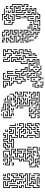

<svg xmlns="http://www.w3.org/2000/svg" viewBox="1102 -1718 679 2923"><g transform="rotate(-90 1441.5 -256.5)"><path d="M161 -240V-354H131V-396H161V-414H131V-474H71V-516H131V-534H53V-456H83V-324H41V-420H53V-336H71V-444H41V-546H143V-504H83V-486H143V-426H173V-384H143V-366H173V-240ZM161 -444V-546H203V-510H191V-534H173V-456H191V-486H263V-444H227V-456H251V-474H203V-444ZM221 -504V-546H257V-534H233V-516H257V-504ZM101 -360V-450H113V-360ZM191 -300V-396H221V-426H263V-324H221V-360H233V-336H251V-414H233V-384H203V-300ZM107 -264V-276H131V-294H101V-336H137V-324H113V-306H143V-264ZM47 -234V-246H71V-264H41V-306H77V-294H53V-276H83V-234ZM77 -174V-186H251V-204H221V-234H191V-276H221V-306H263V-240H251V-294H233V-264H203V-246H233V-216H263V-174ZM131 -204V-234H107V-246H143V-216H197V-204ZM41 -120V-216H107V-204H53V-120ZM41 6V-96H71V-156H113V-126H143V-84H113V-66H161V-126H203V-60H191V-114H173V-54H101V-96H131V-114H101V-144H83V-84H53V-6H71V-36H203V6H107V-6H191V-24H83V6ZM251 -120V-144H137V-156H263V-120ZM221 -60V-120H233V-60ZM221 6V-30H233V-6H251V-90H263V6Z M416 -84V-114H386V-156H446V-246H476V-264H446V-306H476V-396H506V-444H488V-414H446V-444H386V-516H428V-486H476V-534H458V-510H446V-546H488V-474H416V-504H398V-456H458V-426H476V-456H518V-384H488V-294H458V-276H488V-234H458V-144H398V-126H428V-96H506V-126H536V-144H506V-174H476V-216H566V-234H506V-306H542V-294H518V-246H578V-204H488V-186H518V-156H548V-114H518V-84ZM392 -534V-546H422V-534ZM596 -204V-240H608V-216H626V-324H608V-264H566V-324H506V-366H566V-396H608V-366H626V-414H536V-456H596V-534H518V-486H536V-516H572V-504H548V-474H506V-546H608V-444H548V-426H638V-354H596V-384H578V-354H518V-336H578V-276H596V-336H638V-204ZM806 -504V-540H818V-516H836V-546H878V-510H866V-534H848V-504ZM656 -444V-486H686V-516H716V-534H668V-504H638V-450H626V-516H656V-546H728V-504H698V-474H668V-456H692V-444ZM806 -324V-426H836V-444H758V-426H788V-384H656V-426H716V-486H746V-546H788V-486H872V-474H776V-534H758V-474H728V-414H668V-396H776V-414H746V-456H848V-414H818V-336H836V-366H956V-444H938V-414H896V-444H878V-396H932V-384H866V-456H908V-426H926V-456H968V-354H848V-324ZM896 -474V-516H932V-504H908V-486H932V-474ZM986 -354V-450H998V-366H1022V-354ZM386 -384V-420H398V-396H416V-420H428V-384ZM992 -324V-336H1022V-324ZM956 -300V-324H932V-336H968V-300ZM872 -324V-336H902V-324ZM806 6V-66H836V-174H806V-246H836V-264H806V-306H938V-276H968V-246H1016V-294H998V-270H986V-306H1028V-234H956V-264H926V-294H818V-276H848V-234H818V-186H848V-54H818V-6H896V-36H938V0H926V-24H908V6ZM866 -204V-240H878V-216H926V-234H896V-264H872V-276H908V-246H938V-204ZM866 -114V-156H926V-186H956V-216H1022V-204H968V-174H938V-144H878V-126H902V-114ZM566 0V-36H656V-84H626V-174H608V-114H566V-174H542V-186H578V-126H596V-186H638V-96H668V-24H578V0ZM872 -174V-186H902V-174ZM926 -54V-126H956V-156H986V-186H1028V-114H998V-96H1022V-84H986V-126H1016V-174H998V-144H968V-114H938V-66H956V-90H968V-54ZM656 -120V-180H668V-120ZM356 0V-36H386V-54H356V-150H368V-66H398V-24H368V0ZM452 -114V-126H476V-150H488V-114ZM806 -90V-150H818V-90ZM572 -54V-66H596V-84H548V-60H536V-96H608V-54ZM842 -24V-36H866V-66H896V-90H908V-54H878V-24ZM392 6V-6H446V-24H416V-66H488V-6H536V-24H512V-36H548V6H476V-54H428V-36H458V6ZM992 6V-6H1016V-54H998V-24H968V0H956V-36H986V-66H1028V6ZM602 6V-6H662V6Z M1140 -564V-576H1170V-564ZM1224 -504V-564H1200V-576H1236V-516H1314V-534H1254V-570H1266V-546H1326V-504ZM1104 -420V-546H1200V-534H1116V-420ZM1344 -420V-540H1356V-420ZM1374 -504V-540H1386V-516H1410V-504ZM1134 -474V-516H1170V-504H1146V-486H1194V-510H1206V-474ZM1314 -174V-216H1344V-234H1314V-306H1356V-276H1374V-306H1404V-324H1314V-354H1284V-426H1314V-474H1296V-444H1254V-474H1236V-444H1146V-426H1176V-384H1140V-396H1164V-414H1134V-456H1224V-486H1266V-456H1284V-486H1326V-414H1296V-366H1326V-336H1416V-294H1386V-264H1344V-294H1326V-246H1356V-204H1326V-186H1410V-174ZM1374 -414V-486H1446V-450H1434V-474H1386V-426H1404V-450H1416V-414ZM1344 -354V-390H1356V-366H1374V-396H1416V-366H1434V-396H1464V-450H1476V-384H1446V-354H1404V-384H1386V-354ZM1224 -384V-426H1260V-414H1236V-396H1260V-384ZM1194 -390V-420H1206V-390ZM1464 -264V-336H1494V-354H1470V-366H1506V-324H1476V-276H1494V-300H1506V-264ZM1374 -24V-144H1284V-324H1254V-360H1266V-336H1296V-156H1386V-36H1404V-126H1476V-96H1506V-54H1434V-90H1446V-66H1494V-84H1464V-114H1416V-24ZM1470 -174V-186H1494V-234H1434V-330H1446V-246H1506V-174ZM1254 -240V-300H1266V-240ZM1374 -204V-246H1404V-270H1416V-234H1386V-216H1410V-204ZM1434 -180V-216H1470V-204H1446V-180ZM1164 6V-54H1104V-126H1134V-156H1176V-96H1206V-66H1236V-6H1314V-24H1284V-60H1296V-36H1326V6H1224V-54H1194V-84H1164V-144H1146V-114H1116V-66H1176V-6H1194V-30H1206V6ZM1224 -90V-114H1194V-156H1266V-120H1254V-144H1206V-126H1236V-90ZM1410 -144V-156H1440V-144ZM1494 -120V-144H1470V-156H1506V-120ZM1344 6V-54H1314V-126H1356V-90H1344V-114H1326V-66H1356V-6H1494V-24H1440V-36H1506V6ZM1284 -90V-120H1296V-90ZM1254 -30V-90H1266V-30ZM1104 6V-30H1116V-6H1134V-30H1146V6Z M1810 -177V-237H1780V-267H1762V-219H1786V-207H1750V-279H1792V-249H1822V-189H1870V-207H1840V-267H1810V-357H1792V-297H1732V-237H1702V-207H1660V-267H1630V-339H1660V-387H1630V-417H1600V-459H1660V-537H1582V-519H1612V-489H1630V-513H1642V-477H1600V-507H1570V-549H1672V-447H1612V-429H1642V-399H1672V-327H1642V-279H1672V-219H1690V-249H1720V-309H1780V-369H1822V-279H1852V-219H1882V-177ZM1690 -273V-369H1732V-339H1750V-477H1732V-447H1690V-549H1792V-513H1780V-537H1702V-459H1720V-489H1762V-327H1720V-357H1702V-273ZM2050 -117V-159H2080V-249H2140V-297H2080V-339H2110V-357H2080V-399H2110V-429H2140V-477H2110V-519H2140V-537H2062V-519H2092V-417H2050V-447H2020V-477H1990V-537H1972V-459H1996V-447H1960V-549H2002V-489H2032V-459H2062V-429H2080V-507H2050V-549H2152V-507H2122V-489H2152V-417H2122V-387H2092V-369H2122V-327H2092V-309H2152V-237H2092V-147H2062V-129H2110V-189H2140V-207H2116V-219H2152V-177H2122V-117ZM2020 -513V-543H2032V-513ZM1726 -507V-519H1756V-507ZM1780 -393V-489H1822V-393H1810V-477H1792V-393ZM2020 -33V-219H2050V-237H1990V-279H2020V-297H1990V-339H2020V-417H1972V-399H2002V-357H1972V-267H1942V-189H2002V-147H1972V-99H2002V-57H1930V-87H1900V-129H1930V-147H1822V-129H1852V-87H1822V-57H1780V-117H1750V-147H1720V-189H1792V-153H1780V-177H1732V-159H1762V-129H1792V-69H1810V-99H1840V-117H1810V-159H1942V-117H1912V-99H1942V-69H1990V-87H1960V-159H1990V-177H1930V-279H1960V-369H1990V-387H1960V-429H2032V-327H2002V-309H2032V-267H2002V-249H2062V-207H2032V-33ZM1666 -417V-429H1726V-417ZM1696 -387V-399H1726V-387ZM2140 -333V-393H2152V-333ZM1840 -333V-363H1852V-333ZM2050 -273V-363H2062V-273ZM2086 -267V-279H2116V-267ZM1960 -213V-243H1972V-213ZM1690 -153V-183H1702V-153ZM2140 -123V-153H2152V-123ZM1840 33V3H1810V-27H1720V-117H1672V-27H1630V-57H1582V-9H1600V-33H1612V3H1570V-69H1642V-39H1660V-129H1732V-39H1822V-9H1852V21H1906V33ZM1576 -87V-99H1636V-87ZM2050 -33V-69H2080V-87H2056V-99H2092V-57H2062V-33ZM1690 -63V-93H1702V-63ZM1750 -63V-93H1762V-63ZM1870 -57V-93H1882V-69H1906V-57ZM1840 -33V-63H1852V-33ZM1906 3V-9H1990V-27H1882V-3H1870V-39H2002V3ZM1690 33V3H1666V-9H1702V21H1720V-9H1786V3H1732V33ZM1600 63V33H1582V57H1570V21H1612V51H1666V63ZM1636 33V21H1666V33ZM1756 33V21H1816V33ZM1696 63V51H1726V63Z M2287 -524V-554H2269V-530H2257V-566H2299V-536H2317V-560H2329V-524ZM2407 -464V-494H2353V-506H2419V-476H2437V-524H2407V-554H2359V-536H2383V-524H2347V-566H2419V-536H2449V-464ZM2677 -524V-554H2593V-566H2689V-536H2773V-524ZM2557 -380V-404H2527V-536H2593V-524H2539V-416H2569V-380ZM2557 -434V-470H2569V-446H2587V-506H2617V-536H2659V-506H2689V-464H2629V-440H2617V-476H2677V-494H2647V-524H2629V-494H2599V-434ZM2287 -284V-314H2257V-356H2347V-374H2257V-446H2287V-476H2317V-494H2269V-470H2257V-506H2329V-464H2299V-434H2269V-386H2359V-344H2269V-326H2299V-296H2347V-326H2437V-374H2419V-344H2377V-416H2437V-434H2377V-464H2353V-476H2389V-446H2449V-404H2389V-356H2407V-386H2449V-314H2359V-284ZM2713 -494V-506H2743V-494ZM2767 -470V-506H2809V-470H2797V-494H2779V-470ZM2707 -434V-476H2743V-464H2719V-446H2743V-434ZM2293 -404V-416H2317V-446H2359V-410H2347V-434H2329V-404ZM2587 -374V-416H2647V-446H2683V-434H2659V-404H2599V-386H2677V-410H2689V-374ZM2677 -44V-86H2707V-104H2677V-200H2689V-116H2719V-74H2689V-56H2767V-74H2737V-116H2767V-134H2707V-176H2767V-194H2737V-254H2707V-356H2749V-296H2797V-314H2767V-356H2797V-374H2707V-416H2767V-446H2809V-416H2839V-254H2809V-236H2839V-164H2797V-200H2809V-176H2827V-224H2797V-266H2827V-404H2797V-434H2779V-404H2719V-386H2809V-344H2779V-326H2809V-284H2737V-344H2719V-266H2749V-206H2779V-164H2719V-146H2779V-104H2749V-86H2779V-44ZM2707 -200V-224H2677V-344H2659V-284H2617V-350H2629V-296H2647V-356H2689V-236H2719V-200ZM2407 -254V-284H2383V-296H2419V-266H2437V-290H2449V-254ZM2257 -230V-290H2269V-230ZM2407 10V-14H2377V-56H2407V-74H2377V-164H2257V-206H2287V-266H2329V-206H2419V-176H2437V-224H2377V-254H2359V-230H2347V-266H2389V-236H2449V-164H2407V-194H2317V-254H2299V-194H2269V-176H2389V-86H2419V-44H2389V-26H2419V10ZM2623 -254V-266H2653V-254ZM2767 -230V-260H2779V-230ZM2623 -194V-206H2647V-224H2623V-236H2659V-194ZM2437 16V-56H2467V-74H2437V-116H2527V-134H2467V-176H2503V-164H2479V-146H2539V-104H2449V-86H2479V-44H2449V4H2467V-26H2527V-86H2587V-176H2659V-80H2647V-164H2599V-74H2539V-14H2479V16ZM2287 -80V-134H2263V-146H2299V-80ZM2347 -80V-134H2323V-146H2359V-80ZM2407 -110V-146H2443V-134H2419V-110ZM2557 -110V-140H2569V-110ZM2617 -80V-140H2629V-80ZM2797 -110V-140H2809V-110ZM2347 -20V-44H2317V-80H2329V-56H2359V-20ZM2497 -50V-80H2509V-50ZM2617 16V-26H2647V-44H2563V-56H2659V-14H2629V4H2677V-26H2713V-14H2689V16ZM2503 16V4H2587V-14H2563V-26H2599V16Z"/></g></svg>

Font: Rubik Maze
Style: Regular
Weight: 400
Designer: Hubert and Fischer, NaN
Foundry: Hubert and Fischer, NaN
Version: Version 2.200